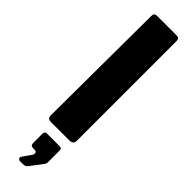

<svg xmlns="http://www.w3.org/2000/svg" viewBox="-337 -723 949 949"><g transform="rotate(45 137.5 -248.5)"><path d="M227 -27Q227 -12 220 -6Q213 0 197 0H72Q58 0 52.5 -5.5Q47 -11 47 -23L51 -721Q51 -742 69 -742H210Q218 -742 222.5 -737Q227 -732 227 -723ZM88 226 120 180Q125 174 125 167Q125 154 112 154H103Q91 154 86.5 149.5Q82 145 82 134V72Q82 54 98 54H186Q201 54 201 68V154Q201 157 199.5 160.5Q198 164 197 166L147 232Q141 240 135 242.5Q129 245 116 245H99Q92 245 88 238.5Q84 232 88 226Z"/></g></svg>

Font: Libre Franklin ExtraBold
Style: Regular
Weight: 800
Designer: Pablo Impallari, Rodrigo Fuenzalida
Foundry: Impallari Type
Version: Version 1.002; ttfautohint (v1.5)